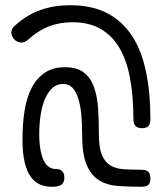

<svg xmlns="http://www.w3.org/2000/svg" viewBox="-20 -704 640 734"><path d="M523 -214Q506 -214 498 -222.5Q490 -231 490 -247Q490 -334 477.5 -403Q465 -472 437 -520Q409 -568 364.5 -593.5Q320 -619 257 -619Q209 -619 168 -603.5Q127 -588 88 -553Q74 -540 59 -541.5Q44 -543 33 -555Q28 -562 25.5 -568.5Q23 -575 23.5 -582Q24 -589 27.5 -595Q31 -601 38 -607Q84 -648 135.5 -666Q187 -684 248 -684Q331 -684 389 -654Q447 -624 484 -568Q521 -512 538 -430.5Q555 -349 555 -247Q555 -231 547.5 -222.5Q540 -214 523 -214ZM521 10Q473 10 431 7Q389 4 358.5 -15Q328 -34 311 -74.5Q294 -115 294 -190Q294 -234 290.5 -269Q287 -304 278.5 -329.5Q270 -355 256.5 -369Q243 -383 221 -383Q196 -383 179 -366.5Q162 -350 151 -323.5Q140 -297 135 -262.5Q130 -228 130 -191Q130 -158 134.5 -133Q139 -108 146.5 -91.5Q154 -75 166 -66.5Q178 -58 193 -58Q209 -58 217.5 -50Q226 -42 226 -25Q226 -7 215.5 1.5Q205 10 178 10Q154 10 133.5 1.5Q113 -7 98 -27.5Q83 -48 74.5 -83Q66 -118 66 -170Q66 -233 74.5 -284Q83 -335 102.5 -371Q122 -407 153 -427Q184 -447 228 -447Q275 -447 301 -426.5Q327 -406 339.5 -370.5Q352 -335 355 -288.5Q358 -242 358 -190Q358 -140 369.5 -112Q381 -84 402 -71.5Q423 -59 453.5 -57Q484 -55 521 -55Q539 -55 547 -47Q555 -39 555 -22Q555 -4 547 3Q539 10 521 10Z"/></svg>

Font: Maple Mono NL ExtraLight
Style: Regular
Weight: 275
Monospace: yes
Designer: subframe7536
Version: Version 7.000